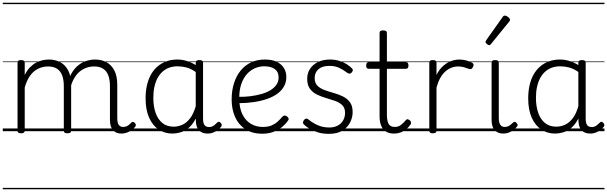

<svg xmlns="http://www.w3.org/2000/svg" viewBox="-20 -950 4396 1390"><path d="M859 17Q839 17 823.5 10.5Q808 4 797.5 -8Q787 -20 781.5 -38.5Q776 -57 776 -82V-326Q776 -371 764.5 -403Q753 -435 727.5 -452Q702 -469 661 -469Q634 -469 607 -460Q580 -451 556 -431Q532 -411 513.5 -377Q495 -343 484 -292H460Q467 -355 487 -398Q507 -441 536 -468Q565 -495 599.5 -507Q634 -519 669 -519Q714 -519 750 -500Q786 -481 807.5 -440.5Q829 -400 829 -334V-94Q829 -74 833 -60Q837 -46 846.5 -38.5Q856 -31 870 -31Q882 -31 891.5 -34Q901 -37 910.5 -44Q920 -51 930 -62Q936 -68 943 -67.5Q950 -67 956 -60Q961 -55 963 -48Q965 -41 960 -34Q949 -19 932.5 -7.5Q916 4 897.5 10.5Q879 17 859 17ZM132 15Q119 15 113 10.5Q107 6 107 -4V-496Q107 -506 113 -510.5Q119 -515 132 -515Q146 -515 152.5 -510.5Q159 -506 159 -496V-407Q175 -440 196.5 -462Q218 -484 241.5 -496.5Q265 -509 289 -514Q313 -519 334 -519Q379 -519 415.5 -500Q452 -481 473.5 -440.5Q495 -400 495 -334V-4Q495 6 488.5 10.5Q482 15 468 15Q454 15 448 10.5Q442 6 442 -4V-326Q442 -371 430.5 -403Q419 -435 393.5 -452Q368 -469 326 -469Q302 -469 277 -461Q252 -453 229.5 -435.5Q207 -418 189 -388.5Q171 -359 159 -316V-4Q159 6 152.5 10.5Q146 15 132 15ZM0 410H963V420H0ZM0 -20H963V0H0ZM0 -505H963V-500H0ZM0 -930H963V-920H0Z M1228 17Q1173 17 1129 -12Q1085 -41 1059.5 -98Q1034 -155 1034 -238Q1034 -288 1043.5 -331Q1053 -374 1072 -408.5Q1091 -443 1119 -467.5Q1147 -492 1183.5 -505.5Q1220 -519 1264 -519Q1298 -519 1331 -509Q1364 -499 1397 -479V-495Q1397 -506 1403.5 -510.5Q1410 -515 1424 -515Q1438 -515 1444 -510.5Q1450 -506 1450 -496V-91Q1450 -70 1454.5 -56.5Q1459 -43 1469 -36.5Q1479 -30 1494 -30Q1504 -30 1513.5 -33.5Q1523 -37 1532.5 -44.5Q1542 -52 1553 -63Q1558 -69 1564.5 -68.5Q1571 -68 1577 -61Q1584 -55 1585 -48Q1586 -41 1582 -34Q1571 -19 1555 -7.5Q1539 4 1521 10.5Q1503 17 1485 17Q1464 17 1448.5 11.5Q1433 6 1421.5 -5.5Q1410 -17 1404.5 -33.5Q1399 -50 1398 -72Q1398 -76 1397.5 -81.5Q1397 -87 1397 -92Q1374 -47 1345 -23.5Q1316 0 1285.5 8.5Q1255 17 1228 17ZM1090 -242Q1090 -180 1106.5 -133Q1123 -86 1155.5 -59.5Q1188 -33 1237 -33Q1269 -33 1299.5 -46.5Q1330 -60 1355.5 -92.5Q1381 -125 1397 -181V-429Q1362 -453 1330 -461.5Q1298 -470 1265 -470Q1233 -470 1206 -460.5Q1179 -451 1157.5 -432Q1136 -413 1121 -385.5Q1106 -358 1098 -322Q1090 -286 1090 -242ZM963 410H1586V420H963ZM963 -20H1586V0H963ZM963 -505H1586V-500H963ZM963 -930H1586V-920H963Z M1879 18Q1805 18 1755.5 -15Q1706 -48 1681.5 -104Q1657 -160 1657 -229Q1657 -294 1674 -347.5Q1691 -401 1722.5 -439.5Q1754 -478 1798 -498.5Q1842 -519 1897 -519Q1951 -519 1985 -502Q2019 -485 2036 -456.5Q2053 -428 2053 -393Q2053 -355 2036 -324.5Q2019 -294 1988 -271.5Q1957 -249 1914 -234Q1871 -219 1818 -211Q1765 -203 1706 -203V-249Q1751 -248 1793.5 -253.5Q1836 -259 1873 -269.5Q1910 -280 1938 -297Q1966 -314 1981.5 -337Q1997 -360 1997 -390Q1997 -430 1969.5 -450Q1942 -470 1893 -470Q1858 -470 1825.5 -456Q1793 -442 1767.5 -413.5Q1742 -385 1727 -342Q1712 -299 1712 -240Q1712 -168 1735 -122Q1758 -76 1796.5 -53.5Q1835 -31 1882 -31Q1921 -31 1946.5 -42Q1972 -53 1990.5 -70Q2009 -87 2025 -106Q2034 -114 2041.5 -113.5Q2049 -113 2058 -107Q2066 -101 2069 -93Q2072 -85 2065 -77Q2049 -53 2022.5 -31Q1996 -9 1960 4.5Q1924 18 1879 18ZM1586 410H2112V420H1586ZM1586 -20H2112V0H1586ZM1586 -505H2112V-500H1586ZM1586 -930H2112V-920H1586Z M2361 19Q2315 19 2279 7.5Q2243 -4 2217 -20.5Q2191 -37 2179 -50Q2172 -58 2173.5 -65.5Q2175 -73 2182 -83Q2190 -91 2197.5 -91.5Q2205 -92 2213 -85Q2245 -59 2282 -43Q2319 -27 2364 -27Q2399 -27 2424.5 -40.5Q2450 -54 2464 -78Q2478 -102 2478 -133Q2478 -169 2458 -188.5Q2438 -208 2407 -219Q2376 -230 2341.5 -240Q2307 -250 2275.5 -265Q2244 -280 2224 -307Q2204 -334 2204 -380Q2204 -420 2224 -451Q2244 -482 2281 -500.5Q2318 -519 2368 -519Q2405 -519 2436 -509.5Q2467 -500 2490.5 -485Q2514 -470 2529 -454Q2536 -446 2534 -439Q2532 -432 2525 -424Q2519 -417 2510.5 -417Q2502 -417 2494 -423Q2462 -447 2433 -460Q2404 -473 2365 -473Q2313 -473 2285.5 -449Q2258 -425 2258 -385Q2258 -350 2277.5 -330Q2297 -310 2328.5 -298.5Q2360 -287 2395.5 -277Q2431 -267 2462 -252Q2493 -237 2513 -210.5Q2533 -184 2533 -138Q2533 -100 2514.5 -63.5Q2496 -27 2458.5 -4Q2421 19 2361 19ZM2112 410H2593V420H2112ZM2112 -20H2593V0H2112ZM2112 -505H2593V-500H2112ZM2112 -930H2593V-920H2112Z M2833 17Q2798 17 2774.5 2.5Q2751 -12 2739.5 -40Q2728 -68 2728 -107V-452H2650Q2640 -452 2635.5 -457.5Q2631 -463 2631 -475Q2631 -488 2635.5 -494Q2640 -500 2650 -500H2728V-711Q2728 -721 2734 -725.5Q2740 -730 2753 -730Q2767 -730 2774 -725.5Q2781 -721 2781 -711V-500H2917Q2928 -500 2932.5 -494Q2937 -488 2937 -475Q2937 -463 2932.5 -457.5Q2928 -452 2917 -452H2781V-119Q2781 -78 2792.5 -54.5Q2804 -31 2839 -31Q2864 -31 2882 -45Q2900 -59 2917 -79Q2924 -88 2931.5 -86.5Q2939 -85 2947 -79Q2954 -72 2955.5 -64.5Q2957 -57 2953 -50Q2939 -29 2920.5 -14Q2902 1 2880 9Q2858 17 2833 17ZM2593 410H2981V420H2593ZM2593 -20H2981V0H2593ZM2593 -505H2981V-500H2593ZM2593 -930H2981V-920H2593Z M3113 15Q3100 15 3094 10.5Q3088 6 3088 -4V-496Q3088 -506 3094 -510.5Q3100 -515 3113 -515Q3127 -515 3133.5 -510.5Q3140 -506 3140 -496V-407Q3155 -438 3174.5 -459Q3194 -480 3216 -493.5Q3238 -507 3261 -513Q3284 -519 3305 -519Q3333 -519 3359 -511.5Q3385 -504 3399 -495Q3407 -490 3408.5 -483Q3410 -476 3403 -463Q3398 -453 3391 -450.5Q3384 -448 3375 -451Q3362 -456 3341.5 -462.5Q3321 -469 3297 -469Q3272 -469 3248.5 -460Q3225 -451 3204 -432.5Q3183 -414 3167 -385Q3151 -356 3140 -316V-4Q3140 6 3133.5 10.5Q3127 15 3113 15ZM2981 410H3432V420H2981ZM2981 -20H3432V0H2981ZM2981 -505H3432V-500H2981ZM2981 -930H3432V-920H2981Z M3624 17Q3603 17 3587.5 10.5Q3572 4 3561 -8Q3550 -20 3544.5 -38.5Q3539 -57 3539 -82V-496Q3539 -506 3545 -510.5Q3551 -515 3564 -515Q3578 -515 3584.5 -510.5Q3591 -506 3591 -496V-94Q3591 -74 3595.5 -60Q3600 -46 3609.5 -38.5Q3619 -31 3634 -31Q3645 -31 3655 -34.5Q3665 -38 3675 -45.5Q3685 -53 3695 -63Q3701 -69 3707.5 -68Q3714 -67 3720 -59Q3725 -54 3727 -48Q3729 -42 3724 -35Q3713 -20 3696.5 -8Q3680 4 3661.5 10.5Q3643 17 3624 17ZM3432 410H3733V420H3432ZM3432 -20H3733V0H3432ZM3432 -505H3733V-500H3432ZM3432 -930H3733V-920H3432Z M3522 -623Q3515 -623 3505 -631Q3495 -639 3495 -647Q3495 -649 3496.5 -651.5Q3498 -654 3500 -659L3619 -827Q3622 -832 3626 -834.5Q3630 -837 3636 -837Q3642 -837 3650.5 -832Q3659 -827 3665.5 -820.5Q3672 -814 3672 -808Q3672 -803 3671 -800.5Q3670 -798 3666 -793L3535 -632Q3529 -623 3522 -623Z M3998 17Q3943 17 3899 -12Q3855 -41 3829.5 -98Q3804 -155 3804 -238Q3804 -288 3813.5 -331Q3823 -374 3842 -408.5Q3861 -443 3889 -467.5Q3917 -492 3953.5 -505.5Q3990 -519 4034 -519Q4068 -519 4101 -509Q4134 -499 4167 -479V-495Q4167 -506 4173.5 -510.5Q4180 -515 4194 -515Q4208 -515 4214 -510.5Q4220 -506 4220 -496V-91Q4220 -70 4224.5 -56.5Q4229 -43 4239 -36.5Q4249 -30 4264 -30Q4274 -30 4283.5 -33.5Q4293 -37 4302.5 -44.5Q4312 -52 4323 -63Q4328 -69 4334.5 -68.5Q4341 -68 4347 -61Q4354 -55 4355 -48Q4356 -41 4352 -34Q4341 -19 4325 -7.5Q4309 4 4291 10.5Q4273 17 4255 17Q4234 17 4218.5 11.5Q4203 6 4191.5 -5.5Q4180 -17 4174.5 -33.5Q4169 -50 4168 -72Q4168 -76 4167.5 -81.5Q4167 -87 4167 -92Q4144 -47 4115 -23.5Q4086 0 4055.5 8.5Q4025 17 3998 17ZM3860 -242Q3860 -180 3876.5 -133Q3893 -86 3925.5 -59.5Q3958 -33 4007 -33Q4039 -33 4069.5 -46.5Q4100 -60 4125.5 -92.5Q4151 -125 4167 -181V-429Q4132 -453 4100 -461.5Q4068 -470 4035 -470Q4003 -470 3976 -460.5Q3949 -451 3927.5 -432Q3906 -413 3891 -385.5Q3876 -358 3868 -322Q3860 -286 3860 -242ZM3733 410H4356V420H3733ZM3733 -20H4356V0H3733ZM3733 -505H4356V-500H3733ZM3733 -930H4356V-920H3733Z"/></svg>

Font: Playwrite DE Grund Guides
Style: Regular
Weight: 400
Designer: Veronika Burian, José Scaglione
Foundry: TypeTogether
Version: Version 1.003